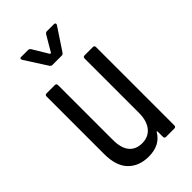

<svg xmlns="http://www.w3.org/2000/svg" viewBox="-218 -766 843 843"><g transform="rotate(-45 203.0 -345.0)"><path d="M48 -139V-496Q48 -506 58 -506H109Q119 -506 119 -496V-155Q119 -105 140 -79.5Q161 -54 200 -54Q239 -54 261.5 -81.5Q284 -109 284 -159V-496Q284 -506 294 -506H345Q355 -506 355 -496V-10Q355 0 345 0H294Q284 0 284 -10V-42Q284 -45 282 -45.5Q280 -46 279 -43Q249 8 179 8Q119 8 83.5 -28.5Q48 -65 48 -139ZM84 -692Q84 -698 92 -698H135Q142 -698 147 -691L191 -618Q192 -617 194 -617Q196 -617 197 -618L240 -691Q245 -698 252 -698H295Q301 -698 303 -694.5Q305 -691 302 -686L233 -582Q229 -576 221 -576H164Q157 -576 152 -583L86 -686Q84 -690 84 -692Z"/></g></svg>

Font: Barlow Condensed
Style: Regular
Weight: 400
Width: 3
Designer: Jeremy Tribby
Foundry: Tribby Type
Version: Version 1.500